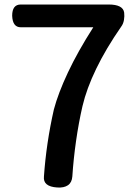

<svg xmlns="http://www.w3.org/2000/svg" viewBox="-20 -814 607 852"><path d="M518 -696Q450 -598 407 -509Q364 -420 346 -343Q329 -269 317.5 -188.5Q306 -108 301 -31Q299 -4 281.5 8Q264 20 234 18Q170 14 175 -31Q180 -104 191 -178.5Q202 -253 219 -328Q238 -400 281.5 -492.5Q325 -585 394 -693H72Q36 -693 34 -744Q34 -794 72 -794H462Q526 -794 531 -758Q533 -742 530 -725Q527 -708 518 -696Z"/></svg>

Font: Gugi
Style: Regular
Weight: 400
Designer: HBKIM, TJKIM
Foundry: TAE System & Typefaces Co.
Version: Version 3.00